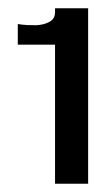

<svg xmlns="http://www.w3.org/2000/svg" viewBox="-20 -837 268 464"><path d="M113 -393V-729H23V-779Q34 -777 45.5 -776.5Q57 -776 67 -776Q87 -777 100 -784.5Q113 -792 113 -807V-817H193V-393Z"/></svg>

Font: Panamera
Style: Bold
Weight: 700
Designer: Bastien Sozeau
Foundry: NBR — Bastien Sozeau
Version: Version 3.002; ttfautohint (v1.8.4.7-5d5b);gftools[0.9.33]